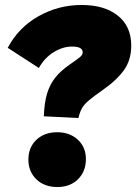

<svg xmlns="http://www.w3.org/2000/svg" viewBox="-20 -741 547 771"><path d="M295 -267 156 -274Q158 -328 169 -365Q180 -402 202 -429.5Q224 -457 259 -481Q292 -504 302 -512.5Q312 -521 312 -531Q312 -542 302 -548Q292 -554 269 -554Q232 -554 195.5 -531.5Q159 -509 136 -468L11 -549Q54 -630 134 -675.5Q214 -721 308 -721Q400 -721 453.5 -678Q507 -635 507 -558Q507 -500 477.5 -459Q448 -418 389 -377Q356 -354 337 -338Q318 -322 309 -306Q300 -290 295 -267ZM210 10Q158 10 126 -21Q94 -52 94 -100Q94 -149 126 -179.5Q158 -210 210 -210Q260 -210 292.5 -180Q325 -150 325 -102Q325 -53 293.5 -21.5Q262 10 210 10Z"/></svg>

Font: Livvic Black
Style: Italic
Weight: 900
Italic angle: -10°
Designer: Jacques Le Bailly, Baron von Fonthausen
Version: Version 1.001; ttfautohint (v1.8.2)